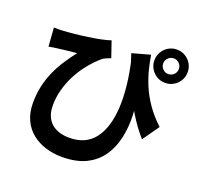

<svg xmlns="http://www.w3.org/2000/svg" viewBox="-152 -1008 1305 1256"><g transform="rotate(20 500.0 -380.0)"><path d="M723.9 -748.9Q731.2 -701.8 744.4 -649.4Q757.6 -596.9 781.1 -541.9Q804.6 -486.8 842.7 -431.8Q880.7 -376.8 937.8 -323.6L856.9 -208.7Q802.5 -269.8 756.7 -345.6Q711 -421.4 672.2 -513.4Q633.5 -605.5 598.3 -714ZM65.6 -698.9Q92.7 -696.9 122.1 -698.9Q157.8 -700.7 203.7 -705.3Q249.7 -709.9 296.7 -716.7Q343.8 -723.4 384.1 -731.8Q424.5 -740.2 448.9 -748.9L486.8 -637.8Q476.2 -634.3 462.1 -628.7Q448 -623.1 436.3 -616Q416.1 -600.7 389.6 -573.5Q363 -546.4 335.4 -509.1Q307.8 -471.8 284.9 -426.3Q262 -380.8 247.5 -328.3Q233 -275.7 233 -218.3Q233 -174.2 246.4 -143.3Q259.9 -112.3 283.2 -93Q306.5 -73.7 338.1 -64.3Q369.7 -55 405.2 -55Q519.3 -55 579.4 -133.2Q639.5 -211.4 647.3 -353.5Q655 -495.6 610.5 -686.5L727.7 -495.1Q744 -414.3 746.8 -332.4Q749.5 -250.5 733 -176.7Q716.6 -102.9 676.9 -45.1Q637.3 12.6 569.8 46Q502.3 79.3 402.6 79.3Q342.3 79.3 288.6 62.5Q234.9 45.7 193.6 12.5Q152.2 -20.7 128.7 -71.5Q105.2 -122.2 105.2 -189.9Q105.2 -251 117.2 -304.9Q129.2 -358.8 150.4 -407.5Q171.6 -456.3 201.1 -502.1Q230.6 -548 265.5 -592.9Q246.9 -591.5 221.6 -588.7Q196.4 -585.8 172.7 -583.1Q149.1 -580.5 134.1 -578.2Q118.8 -576.5 105.4 -574.5Q92 -572.5 74.9 -568.9ZM817.6 -722.6Q817.6 -700.2 833.7 -684.2Q849.7 -668.1 872.1 -668.1Q894.5 -668.1 910.6 -684.2Q926.6 -700.2 926.6 -722.6Q926.6 -745.3 910.6 -761.3Q894.5 -777.4 872.1 -777.4Q849.7 -777.4 833.7 -761.3Q817.6 -745.3 817.6 -722.6ZM756.4 -722.6Q756.4 -754.8 772 -781.1Q787.5 -807.4 813.8 -823Q840 -838.6 872.1 -838.6Q904.2 -838.6 930.5 -823Q956.7 -807.4 972.4 -781.1Q988 -754.8 988 -722.6Q988 -690.7 972.4 -664.4Q956.7 -638.1 930.5 -622.5Q904.2 -606.9 872.1 -606.9Q840 -606.9 813.8 -622.5Q787.5 -638.1 772 -664.4Q756.4 -690.7 756.4 -722.6Z"/></g></svg>

Font: Shanggu Sans SC VF
Style: Regular
Weight: 250
Designer: GuiWonder
Version: Version 1.021